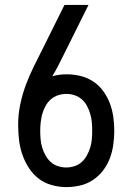

<svg xmlns="http://www.w3.org/2000/svg" viewBox="-20 -755 540 783"><path d="M250 8Q220 8 190 -0.5Q160 -9 136.5 -27.5Q113 -46 96.5 -72Q80 -98 70.5 -126.5Q61 -155 57.5 -185.5Q54 -216 54 -246Q54 -288 62.5 -329Q71 -370 85.5 -409Q100 -448 118.5 -485Q137 -522 156 -560L243 -735H341L236 -524Q226 -504 215.5 -483.5Q205 -463 193 -444Q207 -448 222 -450Q237 -452 252 -452Q281 -452 309 -445Q337 -438 360.5 -422.5Q384 -407 401 -383.5Q418 -360 428 -333.5Q438 -307 442 -278.5Q446 -250 446 -222Q446 -194 442 -165Q438 -136 428 -109.5Q418 -83 400.5 -60Q383 -37 359 -21Q335 -5 307 1.5Q279 8 250 8ZM250 -72Q267 -72 284 -77.5Q301 -83 313.5 -94.5Q326 -106 334.5 -121.5Q343 -137 348 -153.5Q353 -170 354.5 -187.5Q356 -205 356 -222Q356 -239 354.5 -256.5Q353 -274 348 -290.5Q343 -307 335 -322.5Q327 -338 314 -349.5Q301 -361 284.5 -366.5Q268 -372 251 -372Q233 -372 216.5 -366.5Q200 -361 187 -349.5Q174 -338 165.5 -322.5Q157 -307 152.5 -290.5Q148 -274 146 -256.5Q144 -239 144 -222Q144 -205 145.5 -187.5Q147 -170 152 -153.5Q157 -137 165.5 -121.5Q174 -106 186.5 -94.5Q199 -83 216 -77.5Q233 -72 250 -72Z"/></svg>

Font: Iosevka Term Medium
Style: Regular
Weight: 500
Monospace: yes
Designer: Belleve Invis
Foundry: Belleve Invis
Version: Version 26.3.1